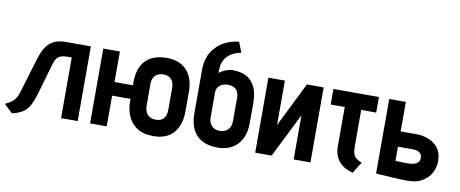

<svg xmlns="http://www.w3.org/2000/svg" viewBox="-64 -969 3028 1263"><g transform="rotate(10 1450.0 -338.0)"><path d="M323 -500Q278 -500 248.5 -486Q219 -472 201 -449Q183 -426 172.5 -400Q162 -374 155 -350L87 -126Q77 -92 64 -75Q51 -58 35.5 -49Q20 -40 0 -29L56 24Q100 14 127 -3.5Q154 -21 171.5 -53.5Q189 -86 205 -141L264 -345Q272 -370 283.5 -383Q295 -396 311.5 -401Q328 -406 349 -406H380V-1H491V-500Z M629 -296V-205H865V-296ZM1178 -185V-317Q1178 -409 1130.5 -460.5Q1083 -512 996 -512Q935 -512 893 -489.5Q851 -467 829.5 -424Q808 -381 808 -317V-185Q808 -134 827.5 -89.5Q847 -45 888.5 -17.5Q930 10 996 10Q1088 10 1133 -43.5Q1178 -97 1178 -185ZM1065 -323V-177Q1065 -155 1058 -137Q1051 -119 1035.5 -109Q1020 -99 995 -99Q969 -99 952 -110Q935 -121 927.5 -139Q920 -157 920 -177V-323Q920 -349 929 -366Q938 -383 954.5 -392Q971 -401 995 -401Q1018 -401 1033.5 -391.5Q1049 -382 1057 -364.5Q1065 -347 1065 -323ZM574 0H685V-500H574Z M1438 -508Q1422 -508 1405.5 -503Q1389 -498 1374 -490Q1359 -482 1348 -474V-483Q1348 -515 1354.5 -537Q1361 -559 1374 -576Q1391 -598 1416 -611Q1441 -624 1473 -631L1446 -700Q1392 -693 1353.5 -673Q1315 -653 1290 -624Q1262 -593 1250 -555Q1238 -517 1238 -480V-185Q1238 -121 1259.5 -77.5Q1281 -34 1323 -11.5Q1365 11 1426 11Q1512 11 1560 -41.5Q1608 -94 1608 -185V-320Q1608 -382 1588.5 -424Q1569 -466 1531.5 -487Q1494 -508 1438 -508ZM1423 -408Q1447 -408 1463.5 -399.5Q1480 -391 1488.5 -374.5Q1497 -358 1497 -335V-179Q1497 -155 1488.5 -137.5Q1480 -120 1463 -110Q1446 -100 1422 -100Q1399 -100 1382.5 -109.5Q1366 -119 1357 -136.5Q1348 -154 1348 -179V-344Q1348 -361 1355 -373.5Q1362 -386 1373 -393.5Q1384 -401 1397.5 -404.5Q1411 -408 1423 -408Z M1787 -500H1677V1H1787L1934 -294V1H2046V-500H1934L1787 -203Z M2315 -148V-397H2415V-501H2111V-397H2205V-133Q2205 -104 2213.5 -79Q2222 -54 2238 -34.5Q2254 -15 2277.5 -1.5Q2301 12 2331 20L2378 -56Q2355 -64 2341 -75.5Q2327 -87 2321 -105Q2315 -123 2315 -148Z M2698 -303H2595V-500H2484V-2Q2484 -2 2499.5 -1Q2515 0 2540.5 1.5Q2566 3 2595 5Q2624 7 2650.5 8Q2677 9 2696 9Q2756 9 2795 -15Q2834 -39 2853 -75.5Q2872 -112 2872 -151Q2872 -205 2847 -238.5Q2822 -272 2782.5 -287.5Q2743 -303 2698 -303ZM2677 -104Q2670 -104 2660.5 -104Q2651 -104 2640.5 -104.5Q2630 -105 2618.5 -105.5Q2607 -106 2595 -106V-201H2689Q2704 -201 2716.5 -198.5Q2729 -196 2738 -190Q2747 -184 2751.5 -175Q2756 -166 2756 -154Q2756 -135 2745.5 -124Q2735 -113 2717.5 -108.5Q2700 -104 2677 -104Z"/></g></svg>

Font: Advent Pro
Style: Bold
Weight: 700
Designer: VivaRado, Andreas Kalpakidis
Foundry: VivaRado, Andreas Kalpakidis
Version: Version 3.000